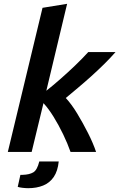

<svg xmlns="http://www.w3.org/2000/svg" viewBox="-20 -797 626 1007"><path d="M21 0 203 -756 332 -777 223 -321Q256 -347 296 -382Q336 -417 375 -454.5Q414 -492 443 -524H586Q559 -493 526 -460.5Q493 -428 458 -396.5Q423 -365 389 -336.5Q355 -308 325 -283Q355 -251 385 -201.5Q415 -152 442 -98.5Q469 -45 484 0H350Q335 -43 311.5 -92Q288 -141 261 -184.5Q234 -228 208 -256L146 0ZM128 190Q114 190 97.5 188Q81 186 73 183L87 120H99Q134 119 154.5 107Q175 95 186 50H288Q283 100 262 131Q241 162 206.5 176Q172 190 128 190Z"/></svg>

Font: Ubuntu Sans Mono SemiBold
Style: Italic
Weight: 600
Italic angle: -13.5°
Monospace: yes
Designer: Dalton Maag Ltd
Foundry: Dalton Maag Ltd
Version: Version 1.006